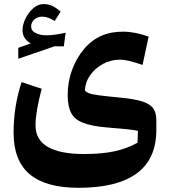

<svg xmlns="http://www.w3.org/2000/svg" viewBox="-20 -647 813 924"><path d="M666 -334.5Q631.3 -346.7 603.8 -353.3Q576.2 -359.9 558.1 -359.9Q513.7 -359.9 475.6 -339.4Q437.5 -318.8 413.8 -284.9Q390.1 -251 388.7 -211.4Q396 -203.1 409.2 -198Q422.4 -192.9 455.1 -188.5Q487.8 -184.1 553.7 -177.7Q624 -171.4 662.8 -159.4Q701.7 -147.5 717 -125.7Q732.4 -104 732.4 -68.4V-22.5Q732.4 118.7 637.7 187.7Q543 256.8 358.4 256.8Q200.2 256.8 122.8 191.4Q45.4 126 45.4 -8.3Q45.4 -135.7 84 -252L180.7 -219.7Q150.9 -107.9 150.9 -43.9Q150.9 94.2 385.3 94.2Q470.2 94.2 531 81.1Q591.8 67.9 641.6 40L644 -16.1Q637.2 -19 625 -21Q612.8 -22.9 583.3 -25.9Q553.7 -28.8 493.7 -33.7Q420.9 -40 379.9 -55.9Q338.9 -71.8 322.3 -103.8Q305.7 -135.7 305.7 -189.5Q305.7 -252.9 326.9 -310.8Q348.1 -368.7 385.5 -412.4Q422.9 -456.1 471.2 -476.1Q512.7 -494.6 573.2 -494.6Q629.4 -494.6 695.3 -470.7ZM129.9 -519Q129.9 -498.5 151.9 -487.8Q173.8 -477.1 203.6 -477.1Q222.2 -477.1 246.8 -480.5Q271.5 -483.9 295.9 -489.7L287.1 -423.8L243.2 -424.3L67.9 -364.3V-417L128.4 -438Q88.4 -459.5 88.4 -502.4Q88.4 -527.8 102.3 -556.9Q116.2 -585.9 139.2 -606.7Q162.1 -627.4 189 -627.4Q211.4 -627.4 229.5 -619.6Q247.6 -611.8 272 -591.3L243.2 -545.9Q211.4 -566.9 183.1 -566.9Q160.6 -566.9 145.3 -553.2Q129.9 -539.6 129.9 -519Z"/></svg>

Font: Pinar-DS3-FD Bold
Style: Regular
Weight: 700
Designer: Amin Abedi
Version: Version 3.000